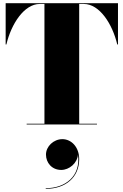

<svg xmlns="http://www.w3.org/2000/svg" viewBox="-20 -770 764 1188"><path d="M145 -4.5V0H580V-4.5H470V-745.5H499C596 -745.5 675.5 -622 705.5 -495H710V-750H15V-495H19.5C49.5 -622 129.5 -745.5 226 -745.5H255V-4.5ZM264.5 186.5C264.5 236.5 300.5 281.5 359 281.5C407.5 281.5 458.5 240.5 462.5 186C481 320.5 384 394.5 263 394.5V398.5C387 398.5 470 326.5 470 214.5C470 140 421.5 91 366 91C311.5 91 264.5 136 264.5 186.5Z"/></svg>

Font: Bodoni* 36pt Fatface
Style: Regular
Weight: 900
Version: Version 2.3